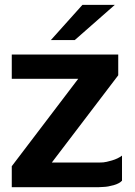

<svg xmlns="http://www.w3.org/2000/svg" viewBox="-20 -776 561 796"><path d="M485.8 -130.9V-26.9Q475.1 -15.1 451.2 -8.3Q427.2 -1.5 408.7 -1L390.1 0H28.8V-86.9L304.2 -449.2H28.8V-549.8H470.2V-463.9L194.8 -102.1H391.1Q397.5 -102.1 408.2 -102.8Q418.9 -103.5 444.1 -110.8Q469.2 -118.2 485.8 -130.9ZM321.8 -755.9H456.1L290 -609.9H190.9Z"/></svg>

Font: Junction Bold
Style: Bold
Weight: 700
Designer: Caroline Hadilaksono
Foundry: Caroline Hadilaksono
Version: Version 001.001